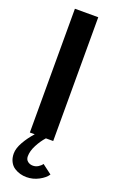

<svg xmlns="http://www.w3.org/2000/svg" viewBox="-168 -703 591 962"><g transform="rotate(20 128.0 -222.0)"><path d="M112.5 216Q95.5 216 79 211.5Q62.5 207 47.2 197.2Q32 187.5 22.5 169Q13 150.5 13 126Q13 98.5 32.2 64.5Q51.5 30.5 79 0H53V-660H177.5V0H138.5Q117.5 23 100.8 55Q84 87 84 115Q84 132.5 95.8 141.8Q107.5 151 123.5 151Q138.5 151 151.5 143Q164.5 135 171.5 124.5L222 162.5Q209 183 178.2 199.5Q147.5 216 112.5 216Z"/></g></svg>

Font: League Spartan SemiBold
Style: Regular
Weight: 600
Foundry: The League of Moveable Type
Version: Version 2.002